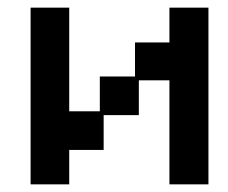

<svg xmlns="http://www.w3.org/2000/svg" viewBox="-20 -470 596 502"><path d="M60 12V-450H161V-179H241V-270H333V-359H423V-450H525V12H423V-260H343V-169H251V-78H161V12Z"/></svg>

Font: Pixelify Sans
Style: Regular
Weight: 400
Designer: Stefie Justprince
Foundry: Typecalism Foundryline
Version: Version 1.000;February 13, 2025;FontCreator 15.0.0.3015 64-b